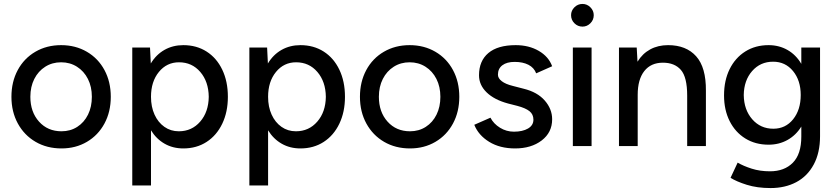

<svg xmlns="http://www.w3.org/2000/svg" viewBox="-20 -741 4246 974"><path d="M38 -250Q38 -326 70 -385.5Q102 -445 159.5 -478.5Q217 -512 290 -512Q363 -512 420.5 -478.5Q478 -445 510 -385.5Q542 -326 542 -250Q542 -174 510 -114.5Q478 -55 421 -21.5Q364 12 292 12Q218 12 160.5 -21.5Q103 -55 70.5 -114.5Q38 -174 38 -250ZM292 -75Q337 -75 372 -97.5Q407 -120 426.5 -159.5Q446 -199 446 -250Q446 -301 426 -340.5Q406 -380 370.5 -402.5Q335 -425 290 -425Q245 -425 209.5 -402.5Q174 -380 154 -340.5Q134 -301 134 -250Q134 -173 178 -124Q222 -75 292 -75Z M651 -500H741L745 -419Q772 -464 814.5 -488Q857 -512 910 -512Q977 -512 1028 -479.5Q1079 -447 1107.5 -387.5Q1136 -328 1136 -250Q1136 -173 1107.5 -113.5Q1079 -54 1028 -21Q977 12 910 12Q857 12 815 -12Q773 -36 746 -80V200H651ZM887 -75Q953 -75 995.5 -124Q1038 -173 1039 -250Q1038 -327 996 -376Q954 -425 888 -425Q826 -425 786 -376Q746 -327 746 -250Q746 -199 764 -159.5Q782 -120 814 -97.5Q846 -75 887 -75Z M1245 -500H1335L1339 -419Q1366 -464 1408.5 -488Q1451 -512 1504 -512Q1571 -512 1622 -479.5Q1673 -447 1701.5 -387.5Q1730 -328 1730 -250Q1730 -173 1701.5 -113.5Q1673 -54 1622 -21Q1571 12 1504 12Q1451 12 1409 -12Q1367 -36 1340 -80V200H1245ZM1481 -75Q1547 -75 1589.5 -124Q1632 -173 1633 -250Q1632 -327 1590 -376Q1548 -425 1482 -425Q1420 -425 1380 -376Q1340 -327 1340 -250Q1340 -199 1358 -159.5Q1376 -120 1408 -97.5Q1440 -75 1481 -75Z M1806 -250Q1806 -326 1838 -385.5Q1870 -445 1927.5 -478.5Q1985 -512 2058 -512Q2131 -512 2188.5 -478.5Q2246 -445 2278 -385.5Q2310 -326 2310 -250Q2310 -174 2278 -114.5Q2246 -55 2189 -21.5Q2132 12 2060 12Q1986 12 1928.5 -21.5Q1871 -55 1838.5 -114.5Q1806 -174 1806 -250ZM2060 -75Q2105 -75 2140 -97.5Q2175 -120 2194.5 -159.5Q2214 -199 2214 -250Q2214 -301 2194 -340.5Q2174 -380 2138.5 -402.5Q2103 -425 2058 -425Q2013 -425 1977.5 -402.5Q1942 -380 1922 -340.5Q1902 -301 1902 -250Q1902 -173 1946 -124Q1990 -75 2060 -75Z M2386 -108 2468 -144Q2484 -113 2516.5 -93Q2549 -73 2587 -73Q2631 -73 2658.5 -89Q2686 -105 2686 -134Q2686 -161 2666 -177Q2646 -193 2604 -204L2557 -216Q2487 -235 2448.5 -272.5Q2410 -310 2410 -359Q2410 -432 2457.5 -472Q2505 -512 2596 -512Q2663 -512 2713 -483Q2763 -454 2781 -405L2700 -369Q2689 -398 2660.5 -412.5Q2632 -427 2591 -427Q2551 -427 2528.5 -410Q2506 -393 2506 -362Q2506 -344 2525.5 -329Q2545 -314 2582 -305L2636 -291Q2706 -274 2743.5 -231Q2781 -188 2781 -136Q2781 -69 2728 -28.5Q2675 12 2593 12Q2516 12 2461.5 -21.5Q2407 -55 2386 -108Z M2886 -500H2981V0H2886ZM2877 -664Q2877 -687 2894 -704Q2911 -721 2935 -721Q2958 -721 2975 -704Q2992 -687 2992 -664Q2992 -640 2975 -623Q2958 -606 2935 -606Q2911 -606 2894 -623Q2877 -640 2877 -664Z M3120 -500H3210L3214 -428Q3239 -469 3278.5 -490.5Q3318 -512 3369 -512Q3461 -512 3511.5 -455.5Q3562 -399 3561 -281V0H3466V-256Q3466 -350 3434 -386.5Q3402 -423 3343 -423Q3282 -423 3248.5 -380.5Q3215 -338 3215 -260V0H3120Z M3686 161 3722 84Q3751 101 3793 114.5Q3835 128 3886 128Q3959 128 4002 84.5Q4045 41 4045 -48V-99Q4018 -55 3975 -31Q3932 -7 3879 -7Q3812 -7 3761 -38.5Q3710 -70 3681.5 -126.5Q3653 -183 3653 -257Q3653 -333 3681.5 -390.5Q3710 -448 3761 -480Q3812 -512 3879 -512Q3932 -512 3975 -487.5Q4018 -463 4045 -417V-500H4140V-50Q4140 34 4108 93.5Q4076 153 4019.5 183Q3963 213 3889 213Q3821 213 3768.5 196.5Q3716 180 3686 161ZM3903 -88Q3965 -88 4003.5 -136Q4042 -184 4042 -259Q4042 -333 4003 -380.5Q3964 -428 3902 -428Q3837 -428 3795.5 -380.5Q3754 -333 3753 -259Q3754 -184 3796 -136Q3838 -88 3903 -88Z"/></svg>

Font: Oak Sans Medium
Style: Regular
Weight: 500
Designer: Erik Kennedy, Walven
Foundry: Erik Kennedy, Walven
Version: Version 1.000